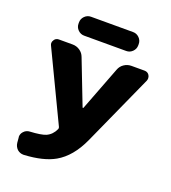

<svg xmlns="http://www.w3.org/2000/svg" viewBox="-165 -1075 1053 1183"><g transform="rotate(20 361.5 -483.5)"><path d="M128.9 -12.7Q127 -12.7 125 -12.7Q103.5 -12.7 85.9 -27.3Q68.4 -43.9 65.4 -68.4L62.5 -101.6Q61.5 -104.5 61.5 -107.4Q61.5 -127 75.2 -141.6Q90.8 -159.2 114.3 -160.2Q187.5 -164.1 217.8 -176.8Q254.9 -193.4 273.4 -234.4Q276.4 -241.2 273.4 -248L55.7 -703.1Q51.8 -710.9 51.8 -718.8Q51.8 -728.5 58.6 -738.3Q68.4 -754.9 88.9 -754.9H178.7Q205.1 -754.9 226.6 -740.2Q248 -725.6 256.8 -701.2L369.1 -411.1Q370.1 -409.2 372.1 -409.2Q374 -409.2 375 -411.1L486.3 -701.2Q495.1 -725.6 516.6 -740.2Q538.1 -754.9 564.5 -754.9H650.4Q670.9 -754.9 681.6 -738.3Q687.5 -728.5 687.5 -717.8Q687.5 -710 684.6 -702.1L473.6 -234.4Q418 -112.3 329.1 -61.5Q255.9 -19.5 128.9 -12.7ZM226.6 -830.1Q203.1 -830.1 186 -847.2Q168.9 -864.3 168.9 -887.7V-896.5Q168.9 -919.9 186 -937Q203.1 -954.1 226.6 -954.1H502.9Q526.4 -954.1 543.5 -937Q560.5 -919.9 560.5 -896.5V-887.7Q560.5 -864.3 543.5 -847.2Q526.4 -830.1 502.9 -830.1Z"/></g></svg>

Font: Gen Jyuu Gothic Heavy
Style: Bold
Weight: 900
Designer: [Source Han Sans]
Ryoko NISHIZUKA  (kana & ideographs); Paul D. Hunt (Latin, Greek & Cyrillic); Wenlong ZHANG  (bopomofo
Version: Version 1.002.20150607